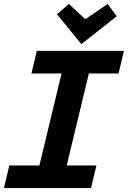

<svg xmlns="http://www.w3.org/2000/svg" viewBox="-23 -950 646 970"><path d="M-3 0 24 -114H176L288 -579H136L163 -693H603L576 -579H426L314 -114H464L437 0ZM388 -727 265 -878 325 -930 408 -853 521 -930 567 -868Z"/></svg>

Font: Ubuntu Sans Mono
Style: Bold Italic
Weight: 700
Italic angle: -13.5°
Monospace: yes
Designer: Dalton Maag Ltd
Foundry: Dalton Maag Ltd
Version: Version 1.006